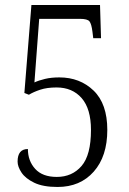

<svg xmlns="http://www.w3.org/2000/svg" viewBox="-20 -734 512 764"><path d="M209 10Q151 10 116 -7Q81 -24 65.5 -47.5Q50 -71 50 -91Q50 -141 91 -141Q91 -94 120 -62Q149 -30 206 -30Q267 -30 304.5 -73.5Q342 -117 342 -217Q342 -301 305 -343.5Q268 -386 205 -386Q167 -386 140 -377Q113 -368 95 -357L77 -364L105 -714H378L382 -582H351L348 -607Q344 -639 336 -649Q328 -659 298 -659H136L117 -406Q134 -414 159 -420Q184 -426 216 -426Q298 -426 352.5 -373.5Q407 -321 407 -217Q407 -112 353 -51Q299 10 209 10Z"/></svg>

Font: Noto Serif Bengali Condensed Light
Style: Regular
Weight: 300
Width: 3
Designer: Juan Bruce, Universal Thirst, Indian Type Foundry and the Monotype Design Team.
Foundry: Monotype Imaging Inc.
Version: Version 2.003; ttfautohint (v1.8.4.7-5d5b)